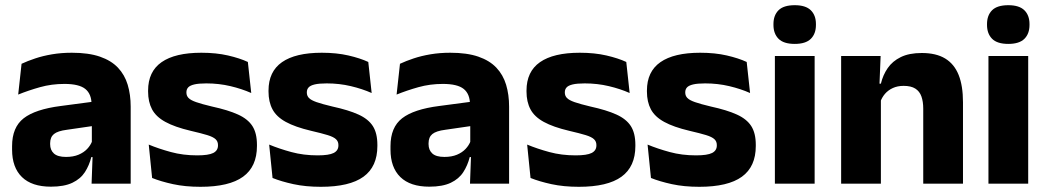

<svg xmlns="http://www.w3.org/2000/svg" viewBox="-20 -707 4028 739"><path d="M332.5 0 337 -123 333.5 -130.5V-284L332.5 -304Q332.5 -345 308.5 -364.5Q284.5 -384 228 -384Q178.5 -384 134 -371.5Q89.5 -359 50 -343L63 -461.5Q86.5 -472.5 115.8 -482.2Q145 -492 180.5 -498Q216 -504 256.5 -504Q321 -504 364.5 -489Q408 -474 434 -446.5Q460 -419 471.5 -380.8Q483 -342.5 483 -296.5V0ZM176 11.5Q102.5 11.5 64.5 -25.5Q26.5 -62.5 26.5 -131V-144.5Q26.5 -217 71.2 -251.8Q116 -286.5 213.5 -299L345.5 -316.5L354.5 -224.5L237.5 -207.5Q202 -203 187.5 -191Q173 -179 173 -155.5V-152Q173 -129.5 187.5 -116.2Q202 -103 234 -103Q262 -103 282.2 -111.5Q302.5 -120 315.5 -133.8Q328.5 -147.5 335 -164.5L356.5 -102.5H331.5Q323.5 -70.5 306.8 -44.5Q290 -18.5 258.5 -3.5Q227 11.5 176 11.5Z M751.5 12Q693 12 646 1.8Q599 -8.5 565.5 -22L552.5 -150.5Q591 -134.5 637.8 -121.8Q684.5 -109 739 -109Q782.5 -109 800.8 -118.2Q819 -127.5 819 -147V-149Q819 -162.5 809.8 -171.2Q800.5 -180 777.8 -187Q755 -194 714 -203.5Q652.5 -218 616.5 -237.8Q580.5 -257.5 565.2 -286.2Q550 -315 550 -354.5V-358.5Q550 -431.5 602 -467.8Q654 -504 755 -504Q812 -504 857.5 -493.5Q903 -483 934 -468.5L947 -349Q911 -365 866.8 -375.5Q822.5 -386 774 -386Q744.5 -386 727.8 -382Q711 -378 704.2 -370.5Q697.5 -363 697.5 -352V-350.5Q697.5 -338.5 705.5 -330Q713.5 -321.5 734.8 -314Q756 -306.5 796 -297Q858 -283.5 896 -266.2Q934 -249 951.5 -221.8Q969 -194.5 969 -149.5V-145Q969 -65.5 915.5 -26.8Q862 12 751.5 12Z M1215 12Q1156.5 12 1109.5 1.8Q1062.5 -8.5 1029 -22L1016 -150.5Q1054.5 -134.5 1101.2 -121.8Q1148 -109 1202.5 -109Q1246 -109 1264.2 -118.2Q1282.5 -127.5 1282.5 -147V-149Q1282.5 -162.5 1273.2 -171.2Q1264 -180 1241.2 -187Q1218.5 -194 1177.5 -203.5Q1116 -218 1080 -237.8Q1044 -257.5 1028.8 -286.2Q1013.5 -315 1013.5 -354.5V-358.5Q1013.5 -431.5 1065.5 -467.8Q1117.5 -504 1218.5 -504Q1275.5 -504 1321 -493.5Q1366.5 -483 1397.5 -468.5L1410.5 -349Q1374.5 -365 1330.2 -375.5Q1286 -386 1237.5 -386Q1208 -386 1191.2 -382Q1174.5 -378 1167.8 -370.5Q1161 -363 1161 -352V-350.5Q1161 -338.5 1169 -330Q1177 -321.5 1198.2 -314Q1219.5 -306.5 1259.5 -297Q1321.5 -283.5 1359.5 -266.2Q1397.5 -249 1415 -221.8Q1432.5 -194.5 1432.5 -149.5V-145Q1432.5 -65.5 1379 -26.8Q1325.5 12 1215 12Z M1789 0 1793.5 -123 1790 -130.5V-284L1789 -304Q1789 -345 1765 -364.5Q1741 -384 1684.5 -384Q1635 -384 1590.5 -371.5Q1546 -359 1506.5 -343L1519.5 -461.5Q1543 -472.5 1572.2 -482.2Q1601.5 -492 1637 -498Q1672.5 -504 1713 -504Q1777.5 -504 1821 -489Q1864.5 -474 1890.5 -446.5Q1916.5 -419 1928 -380.8Q1939.5 -342.5 1939.5 -296.5V0ZM1632.5 11.5Q1559 11.5 1521 -25.5Q1483 -62.5 1483 -131V-144.5Q1483 -217 1527.8 -251.8Q1572.5 -286.5 1670 -299L1802 -316.5L1811 -224.5L1694 -207.5Q1658.5 -203 1644 -191Q1629.5 -179 1629.5 -155.5V-152Q1629.5 -129.5 1644 -116.2Q1658.5 -103 1690.5 -103Q1718.5 -103 1738.8 -111.5Q1759 -120 1772 -133.8Q1785 -147.5 1791.5 -164.5L1813 -102.5H1788Q1780 -70.5 1763.2 -44.5Q1746.5 -18.5 1715 -3.5Q1683.5 11.5 1632.5 11.5Z M2208 12Q2149.5 12 2102.5 1.8Q2055.5 -8.5 2022 -22L2009 -150.5Q2047.5 -134.5 2094.2 -121.8Q2141 -109 2195.5 -109Q2239 -109 2257.2 -118.2Q2275.5 -127.5 2275.5 -147V-149Q2275.5 -162.5 2266.2 -171.2Q2257 -180 2234.2 -187Q2211.5 -194 2170.5 -203.5Q2109 -218 2073 -237.8Q2037 -257.5 2021.8 -286.2Q2006.5 -315 2006.5 -354.5V-358.5Q2006.5 -431.5 2058.5 -467.8Q2110.5 -504 2211.5 -504Q2268.5 -504 2314 -493.5Q2359.5 -483 2390.5 -468.5L2403.5 -349Q2367.5 -365 2323.2 -375.5Q2279 -386 2230.5 -386Q2201 -386 2184.2 -382Q2167.5 -378 2160.8 -370.5Q2154 -363 2154 -352V-350.5Q2154 -338.5 2162 -330Q2170 -321.5 2191.2 -314Q2212.5 -306.5 2252.5 -297Q2314.5 -283.5 2352.5 -266.2Q2390.5 -249 2408 -221.8Q2425.5 -194.5 2425.5 -149.5V-145Q2425.5 -65.5 2372 -26.8Q2318.5 12 2208 12Z M2671.5 12Q2613 12 2566 1.8Q2519 -8.5 2485.5 -22L2472.5 -150.5Q2511 -134.5 2557.8 -121.8Q2604.5 -109 2659 -109Q2702.5 -109 2720.8 -118.2Q2739 -127.5 2739 -147V-149Q2739 -162.5 2729.8 -171.2Q2720.5 -180 2697.8 -187Q2675 -194 2634 -203.5Q2572.5 -218 2536.5 -237.8Q2500.5 -257.5 2485.2 -286.2Q2470 -315 2470 -354.5V-358.5Q2470 -431.5 2522 -467.8Q2574 -504 2675 -504Q2732 -504 2777.5 -493.5Q2823 -483 2854 -468.5L2867 -349Q2831 -365 2786.8 -375.5Q2742.5 -386 2694 -386Q2664.5 -386 2647.8 -382Q2631 -378 2624.2 -370.5Q2617.5 -363 2617.5 -352V-350.5Q2617.5 -338.5 2625.5 -330Q2633.5 -321.5 2654.8 -314Q2676 -306.5 2716 -297Q2778 -283.5 2816 -266.2Q2854 -249 2871.5 -221.8Q2889 -194.5 2889 -149.5V-145Q2889 -65.5 2835.5 -26.8Q2782 12 2671.5 12Z M2962.5 0V-491.5H3115.5V0ZM3039 -538Q2996 -538 2976.5 -557.8Q2957 -577.5 2957 -611V-614.5Q2957 -648 2976.5 -667.5Q2996 -687 3039 -687Q3081 -687 3100.8 -667.5Q3120.5 -648 3120.5 -614.5V-611Q3120.5 -577 3100.8 -557.5Q3081 -538 3039 -538Z M3533.5 0V-289Q3533.5 -316 3526.5 -335.8Q3519.5 -355.5 3503 -366Q3486.5 -376.5 3458 -376.5Q3434.5 -376.5 3416.5 -368.2Q3398.5 -360 3386.2 -345.8Q3374 -331.5 3368 -313.5L3344.5 -385H3370.5Q3378.5 -418.5 3396.8 -445Q3415 -471.5 3447 -487.2Q3479 -503 3528 -503Q3583 -503 3618 -481.8Q3653 -460.5 3669.8 -418.5Q3686.5 -376.5 3686.5 -313.5V0ZM3217.5 0V-491.5H3369.5L3364.5 -368.5L3370.5 -354V0Z M3784.5 0V-491.5H3937.5V0ZM3861 -538Q3818 -538 3798.5 -557.8Q3779 -577.5 3779 -611V-614.5Q3779 -648 3798.5 -667.5Q3818 -687 3861 -687Q3903 -687 3922.8 -667.5Q3942.5 -648 3942.5 -614.5V-611Q3942.5 -577 3922.8 -557.5Q3903 -538 3861 -538Z"/></svg>

Font: Anek Tamil
Style: Bold
Weight: 700
Designer: Aadarsh Rajan (Tamil), Yesha Goshar (Latin)
Foundry: Ek Type
Version: Version 1.003